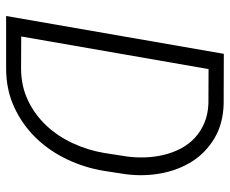

<svg xmlns="http://www.w3.org/2000/svg" viewBox="-82 -669 751 627"><g transform="rotate(90 293.5 -355.5)"><path d="M32.2 0 155.8 -710.9 319.3 -710.4Q384.3 -708.5 431.4 -680.4Q478.5 -652.3 507.1 -607.4Q535.6 -562.5 546.1 -505.9Q556.6 -449.2 548.8 -390.1L538.1 -320.3Q527.8 -256.3 500 -198.2Q472.2 -140.1 429.2 -96.2Q386.2 -52.2 329.3 -26.1Q272.5 0 203.6 0ZM205.6 -661.1 99.1 -49.3 205.1 -48.8Q262.7 -49.3 309.3 -72Q356 -94.7 390.9 -132.3Q425.8 -169.9 448.2 -218.8Q470.7 -267.6 479.5 -320.3L490.7 -392.1Q495.1 -422.9 493.9 -454.6Q492.7 -486.3 485.6 -515.6Q478.5 -544.9 464.8 -570.8Q451.2 -596.7 430.4 -616Q409.7 -635.3 381.8 -647.2Q354 -659.2 317.9 -660.6Z"/></g></svg>

Font: TypoPRO Roboto Mono
Style: Italic
Weight: 300
Designer: Google
Version: Version 2.000986; 2015; ttfautohint (v1.3)